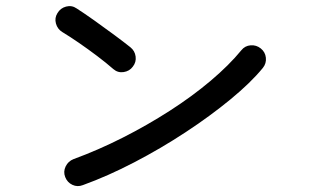

<svg xmlns="http://www.w3.org/2000/svg" viewBox="-20 -668 1040 642"><path d="M257 -49Q239 -42 222 -50Q205 -58 198 -76Q191 -94 199.5 -111.5Q208 -129 226 -136Q308 -166 390 -207.5Q472 -249 547.5 -297.5Q623 -346 684.5 -398Q746 -450 787 -500Q799 -515 818 -516.5Q837 -518 852 -506Q867 -494 869 -475Q871 -456 859 -441Q819 -392 751 -336Q683 -280 600 -225.5Q517 -171 428.5 -125Q340 -79 257 -49ZM359 -437Q335 -458 304.5 -481Q274 -504 243.5 -525Q213 -546 188 -561Q172 -571 167 -589.5Q162 -608 172 -624Q182 -641 201 -646Q220 -651 236 -640Q261 -624 295.5 -599.5Q330 -575 363 -550.5Q396 -526 416 -510Q431 -498 433.5 -479Q436 -460 424 -445Q413 -430 393.5 -427Q374 -424 359 -437Z"/></svg>

Font: Zen Maru Gothic Medium
Style: Regular
Weight: 500
Designer: Yoshimichi Ohira
Foundry: Positype
Version: Version 1.001